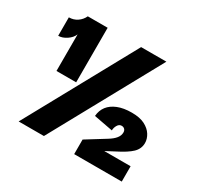

<svg xmlns="http://www.w3.org/2000/svg" viewBox="-149 -886 1114 1073"><g transform="rotate(30 408.0 -349.5)"><path d="M472 -702H635L250 0H87ZM129 -350V-586Q119 -561 92 -543Q65 -525 39 -525V-644Q69 -644 92.5 -660Q116 -676 128 -702H256V-350ZM611 -359Q663 -359 695 -342.5Q727 -326 743 -300.5Q759 -275 759 -248Q759 -211 731 -184Q703 -157 641 -126L584 -96H754V3H447V-91L568 -166Q596 -183 610.5 -201Q625 -219 625 -239Q625 -252 617.5 -259.5Q610 -267 598 -267Q582 -267 572.5 -250.5Q563 -234 563 -217L441 -240Q444 -277 464 -303Q484 -329 521 -344Q558 -359 611 -359Z"/></g></svg>

Font: Parkinsans Light
Style: Bold
Weight: 700
Version: Version 1.000